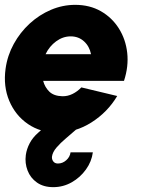

<svg xmlns="http://www.w3.org/2000/svg" viewBox="-28 -534 608 792"><path d="M208 13Q139 13 87.2 -22.5Q35.5 -58 10.2 -118Q-15 -178 -5 -250.5Q2.5 -305 28.8 -352.8Q55 -400.5 94.5 -436.8Q134 -473 182.2 -493.5Q230.5 -514 282 -514Q342 -514 388 -487.8Q434 -461.5 462.2 -416.8Q490.5 -372 496.8 -316Q503 -260 483.5 -200.5H150Q157 -174 175.5 -156Q194 -138 229 -137Q251 -136.5 271.2 -146.5Q291.5 -156.5 307.5 -173.5L455.5 -138Q416 -71.5 349.5 -29.2Q283 13 208 13ZM160 -310.5H347.5Q341 -343 318.5 -363.5Q296 -384 263.5 -384Q231.5 -384 203.5 -363.5Q175.5 -343 160 -310.5ZM191.5 238Q151.5 238 124.5 219Q97.5 200 85.8 169.5Q74 139 78.5 105.5Q82 80.5 94.5 56.8Q107 33 130 13L225.5 -71L286.5 0Q266 18 243.8 36.8Q221.5 55.5 205.2 74.5Q189 93.5 186.5 111.5Q185 122.5 191.5 131.5Q198 140.5 211 140.5Q230 140.5 245.2 127Q260.5 113.5 263 94.5H355Q350 132.5 326.5 165.2Q303 198 267.8 218Q232.5 238 191.5 238Z"/></svg>

Font: Urbanist Black
Style: Italic
Weight: 900
Italic angle: -8°
Designer: Corey Hu
Foundry: Corey Hu
Version: Version 1.330; ttfautohint (v1.8.4.7-5d5b)